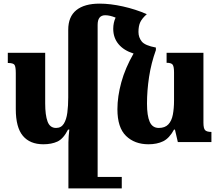

<svg xmlns="http://www.w3.org/2000/svg" viewBox="-20 -783 1212 1058"><path d="M357 255V1Q357 -16 358.5 -33.5Q360 -51 362 -69H355Q329 -18 296.5 -3Q264 12 219 12Q145 12 106 -34.5Q67 -81 67 -182V-380Q67 -415 60 -425.5Q53 -436 23 -436V-492H229V-213Q229 -149 242 -113.5Q255 -78 289 -78Q317 -78 331.5 -101Q346 -124 351 -162Q356 -200 356 -246V-619Q356 -691 400.5 -727Q445 -763 529 -763Q588 -763 657.5 -747.5Q727 -732 789 -705Q763 -682 753 -661Q743 -640 743 -607Q743 -577 761 -554.5Q779 -532 839 -521V-507Q813 -435 801.5 -359.5Q790 -284 790 -212Q790 -145 805 -111.5Q820 -78 855 -78Q889 -78 907.5 -97.5Q926 -117 932.5 -151.5Q939 -186 939 -229V-384Q939 -416 931.5 -426.5Q924 -437 898 -437V-492H1101V-107Q1101 -75 1110.5 -65.5Q1120 -56 1145 -56V0H960L944 -69H939Q913 -21 879 -4.5Q845 12 798 12Q722 12 674.5 -34Q627 -80 627 -181Q627 -251 648.5 -329.5Q670 -408 716 -488Q662 -505 633 -540Q604 -575 604 -624Q604 -658 617 -686Q585 -699 560 -699Q518 -699 518 -646V192H651V255Z"/></svg>

Font: Noto Serif Armenian SemiCondensed ExtraBold
Style: Regular
Weight: 800
Width: 4
Designer: Monotype Design Team
Foundry: Monotype Imaging Inc.
Version: Version 2.008; ttfautohint (v1.8.4.7-5d5b)